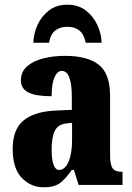

<svg xmlns="http://www.w3.org/2000/svg" viewBox="-20 -788 563 818"><path d="M166 10Q112 10 73 -30Q34 -70 34 -154Q34 -236 80 -274.5Q126 -313 218 -317L286 -320V-374Q286 -486 243 -486Q224 -486 212 -458.5Q200 -431 200 -378Q133 -378 101 -394Q69 -410 69 -446Q69 -482 95 -505Q121 -528 163.5 -539Q206 -550 257 -550Q353 -550 401 -512Q449 -474 449 -380V-126Q449 -86 460 -71Q471 -56 499 -56H502V0H315L295 -64H286Q258 -24 234 -7Q210 10 166 10ZM232 -64Q257 -64 272 -99Q287 -134 287 -191V-265L262 -262Q227 -258 213.5 -230.5Q200 -203 200 -150Q200 -109 208 -86.5Q216 -64 232 -64ZM122 -606Q123 -644 139.5 -681Q156 -718 188 -743Q220 -768 267 -768Q314 -768 346 -743Q378 -718 395 -681Q412 -644 413 -606H345Q338 -642 318 -658Q298 -674 267 -674Q236 -674 215.5 -658Q195 -642 189 -606Z"/></svg>

Font: Noto Serif ExtraCondensed Black
Style: Regular
Weight: 900
Width: 2
Designer: Monotype Design Team
Foundry: Monotype Imaging Inc.
Version: Version 2.015; ttfautohint (v1.8.4.7-5d5b)